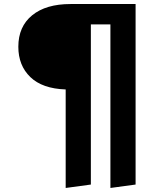

<svg xmlns="http://www.w3.org/2000/svg" viewBox="-20 -712 815 953"><path d="M330 -692H653V204L528 221V-591H431V204L306 221V-268Q190 -272 130.5 -329.5Q71 -387 71 -480Q71 -580 139.5 -636Q208 -692 330 -692Z"/></svg>

Font: Fira Sans SemiBold
Style: Regular
Weight: 600
Designer: bBox Type GmbH & Carrois Corporate GbR & Edenspiekermann AG
Foundry: bBox Type GmbH & Carrois Corporate GbR & Edenspiekermann AG
Version: Version 4.301;PS 004.301;hotconv 1.0.88;makeotf.lib2.5.64775